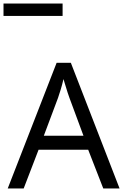

<svg xmlns="http://www.w3.org/2000/svg" viewBox="-44 -1075 703 1095"><path d="M545 0 459 -221H176L91 0H0L279 -717H360L638 0ZM352 -517Q349 -525 342 -546Q335 -567 328.5 -589.5Q322 -612 318 -624Q311 -593 302 -563.5Q293 -534 287 -517L206 -301H432ZM-24 -984V-1055H313V-984Z"/></svg>

Font: Noto Sans Tifinagh Ghat
Style: Regular
Weight: 400
Designer: JamraPatel
Foundry: JamraPatel LLC
Version: Version 2.006; ttfautohint (v1.8.4.7-5d5b)